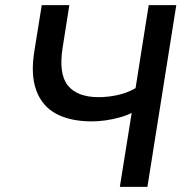

<svg xmlns="http://www.w3.org/2000/svg" viewBox="-20 -725 728 745"><path d="M445 0 491 -287Q472 -277 445 -269.5Q418 -262 390 -258Q362 -254 337 -254Q253 -254 198 -283.5Q143 -313 120.5 -375Q98 -437 114 -531L142 -705H249L223 -540Q207 -438 243.5 -393Q280 -348 363 -348Q398 -348 435.5 -356Q473 -364 506 -383L557 -705H664L552 0Z"/></svg>

Font: Nunito Sans 7pt SemiCondensed SemiBold
Style: Italic
Weight: 600
Width: 4
Italic angle: -9°
Designer: Vernon Adams
Foundry: Vernon Adams
Version: Version 3.101;gftools[0.9.27]